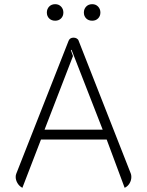

<svg xmlns="http://www.w3.org/2000/svg" viewBox="-20 -889 704 918"><path d="M55 -43Q55 -52 58 -59L308 -694Q314 -709 332 -709Q340 -709 347 -705Q354 -701 356 -694L605 -60Q608 -53 608 -43Q608 -27 599.5 -12.5Q591 2 576 9L490 -222H176L87 9Q72 1 63.5 -13.5Q55 -28 55 -43ZM471 -269 322 -651 319 -649 329 -621 193 -269ZM204 -829Q204 -846 215 -857.5Q226 -869 244 -869Q261 -869 272 -857.5Q283 -846 283 -829Q283 -812 272 -801Q261 -790 244 -790Q226 -790 215 -801Q204 -812 204 -829ZM381 -829Q381 -846 392 -857.5Q403 -869 421 -869Q438 -869 449 -857.5Q460 -846 460 -829Q460 -812 449 -801Q438 -790 421 -790Q403 -790 392 -801Q381 -812 381 -829Z"/></svg>

Font: K2D Thin
Style: Regular
Weight: 100
Designer: Katatrad Aksorn Co.,Ltd.
Foundry: Cadson Demak Co.,Ltd.
Version: Version 1.000; ttfautohint (v1.6)